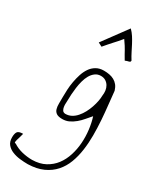

<svg xmlns="http://www.w3.org/2000/svg" viewBox="-382 -810 992 1212"><g transform="rotate(30 114.0 -204.5)"><path d="M-119.1 231.4Q-119.1 205.1 -110.4 191.4Q-101.6 177.7 -69.3 177.7Q-72.3 191.4 -76.7 205.1Q-81.1 218.8 -84.5 230.5Q-87.9 242.2 -87.4 249Q-86.9 255.9 -80.1 253.9Q-48.8 274.4 -11.7 283.2Q25.4 292 61.5 292Q116.2 291 155.8 269.5Q195.3 248 221.2 213.9Q247.1 179.7 261.2 135.3Q275.4 90.8 278.8 43.5Q282.2 -3.9 276.4 -51.8Q270.5 -99.6 257.8 -139.6Q241.2 -121.1 224.1 -100.6Q207 -80.1 187.5 -64Q168 -47.9 146 -37.1Q124 -26.4 96.7 -26.4Q68.4 -26.4 54.2 -36.1Q40 -45.9 35.2 -63Q30.3 -80.1 30.8 -102.5Q31.2 -125 31.2 -150.4Q31.2 -173.8 32.7 -203.1Q34.2 -232.4 39.6 -262.2Q44.9 -292 54.2 -320.8Q63.5 -349.6 79.1 -372.6Q94.7 -395.5 118.2 -409.2Q141.6 -422.9 173.8 -422.9Q194.3 -422.9 213.4 -419.4Q232.4 -416 248.5 -407.2Q264.6 -398.4 276.4 -383.8Q288.1 -369.1 294.9 -346.7Q298.8 -302.7 304.7 -251.5Q310.5 -200.2 314.5 -145Q318.4 -89.8 318.4 -34.2Q318.4 21.5 311 73.2Q303.7 125 286.6 170.4Q269.5 215.8 238.8 250.5Q208 285.2 162.1 306.2Q116.2 327.1 51.8 329.1Q24.4 329.1 -5.9 325.7Q-36.1 322.3 -61.5 312Q-86.9 301.8 -103 282.7Q-119.1 263.7 -119.1 231.4ZM68.4 -150.4Q68.4 -139.6 67.4 -126Q66.4 -112.3 68.4 -98.6Q70.3 -85 76.7 -75.2Q83 -65.4 97.7 -64.5Q121.1 -64.5 141.1 -75.2Q161.1 -85.9 177.2 -104.5Q193.4 -123 205.6 -146Q217.8 -168.9 226.1 -193.4Q234.4 -217.8 238.8 -240.7Q243.2 -263.7 243.2 -281.2Q246.1 -299.8 243.7 -318.4Q241.2 -336.9 232.4 -351.6Q223.6 -366.2 209 -375.5Q194.3 -384.8 173.8 -384.8Q150.4 -384.8 132.8 -371.6Q115.2 -358.4 103.5 -337.9Q91.8 -317.4 85 -291.5Q78.1 -265.6 74.7 -239.7Q71.3 -213.9 69.8 -189.9Q68.4 -166 68.4 -150.4ZM183.6 -660.2Q170.9 -643.6 158.2 -629.9Q145.5 -616.2 133.8 -603Q122.1 -589.8 109.9 -576.2Q97.7 -562.5 84 -545.9L55.7 -560.5L186.5 -738.3Q204.1 -720.7 217.3 -700.2Q230.5 -679.7 242.2 -657.2Q253.9 -634.8 265.6 -611.3Q277.3 -587.9 292 -564.5Q292 -557.6 289.1 -555.2Q286.1 -552.7 280.8 -551.3Q275.4 -549.8 269 -548.3Q262.7 -546.9 254.9 -543Q242.2 -564.5 234.9 -577.1Q227.5 -589.8 221.7 -601.1Q215.8 -612.3 207.5 -625Q199.2 -637.7 183.6 -660.2Z"/></g></svg>

Font: Annie Use Your Telescope
Style: Regular
Weight: 400
Designer: Kimberly Geswein
Foundry: Kimberly Geswein
Version: Version 1.002 2001